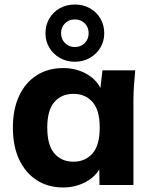

<svg xmlns="http://www.w3.org/2000/svg" viewBox="-20 -818 672 849"><path d="M259 11Q193 11 143 -21Q93 -53 65 -112Q37 -171 37 -254Q37 -336 65 -395Q93 -454 143 -485.5Q193 -517 259 -517Q314 -517 358.5 -493.5Q403 -470 424 -429L433 -507H578Q575 -474 572.5 -440.5Q570 -407 570 -375V0H420L419 -69Q397 -32 353.5 -10.5Q310 11 259 11ZM305 -103Q357 -103 389 -139.5Q421 -176 421 -254Q421 -331 389 -367Q357 -403 305 -403Q252 -403 220.5 -367Q189 -331 189 -254Q189 -176 220.5 -139.5Q252 -103 305 -103ZM311 -545Q274 -545 244.5 -562Q215 -579 198 -607.5Q181 -636 181 -671Q181 -707 198 -736Q215 -765 244.5 -781.5Q274 -798 311 -798Q348 -798 377.5 -781.5Q407 -765 424 -736Q441 -707 441 -671Q441 -636 424 -607.5Q407 -579 377.5 -562Q348 -545 311 -545ZM311 -610Q337 -610 354.5 -627.5Q372 -645 372 -671Q372 -698 354.5 -715Q337 -732 311 -732Q285 -732 267.5 -715Q250 -698 250 -671Q250 -645 267.5 -627.5Q285 -610 311 -610Z"/></svg>

Font: Mulish ExtraBold
Style: Regular
Weight: 800
Designer: Vernon Adams
Foundry: Vernon Adams
Version: Version 3.603; ttfautohint (v1.8.3)